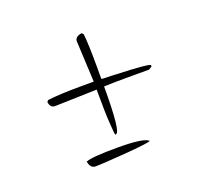

<svg xmlns="http://www.w3.org/2000/svg" viewBox="-68 -431 466 452"><g transform="rotate(-20 165.0 -205.0)"><path d="M171 -106Q169 -106 168.5 -116Q168 -126 167 -136Q166 -148 165.5 -169Q165 -190 165 -219V-221L60 -218Q48 -218 46 -233L49 -237Q65 -239 86.5 -240Q108 -241 135 -241H165L160 -344Q160 -355 177 -358L181 -354Q184 -329 184 -269V-241Q186 -240 196 -240Q206 -240 222 -239Q305 -236 305 -231V-228L297 -223Q268 -223 240 -223Q212 -223 184 -222Q184 -107 172 -107ZM101 -52Q88 -52 85 -70H86Q100 -76 165 -76Q230 -76 241 -65Q241 -62 182 -57Q153 -55 132.5 -53.5Q112 -52 101 -52Z"/></g></svg>

Font: Qwigley
Style: Regular
Weight: 400
Designer: Robert E. Leuschke
Foundry: Robert E. Leuschke
Version: Version 1.010; ttfautohint (v1.8.3)